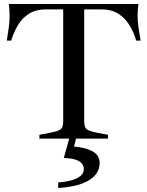

<svg xmlns="http://www.w3.org/2000/svg" viewBox="-20 -693 737 960"><path d="M177 0V-19L235 -30Q274 -38 285 -48Q296 -58 296 -89V-646H208Q160 -646 126 -625Q92 -604 70.5 -568.5Q49 -533 36 -490H14Q20 -525 24 -556Q28 -587 28 -615.5Q28 -644 24 -673H672Q668 -644 668 -615.5Q668 -587 672.5 -556Q677 -525 683 -490H661Q649 -533 626.5 -568.5Q604 -604 570.5 -625Q537 -646 489 -646H401V-89Q401 -58 412 -48Q423 -38 462 -30L520 -19V0ZM271 247V219Q305 217 334 209.5Q363 202 381 188Q399 174 399 153Q399 127 374.5 112.5Q350 98 299 97L326 0H360L350 40Q407 44 442.5 63.5Q478 83 478 121Q478 154 460.5 177Q443 200 413 215Q383 230 346 237.5Q309 245 271 247Z"/></svg>

Font: Ibarra Real Nova Medium
Style: Regular
Weight: 500
Designer: Jose Maria Ribagorda & Octavio Pardo
Foundry: Jose Maria Ribagorda
Version: Version 2.000